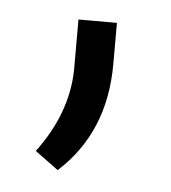

<svg xmlns="http://www.w3.org/2000/svg" viewBox="-31 -122 253 284"><g transform="rotate(5 95.5 20.5)"><path d="M64 132.8 29.3 107.4Q73.7 47.9 75.2 -16.1V-91.8H132.3V-30.8Q132.3 70.8 64 132.8Z"/></g></svg>

Font: RobotoInd Light
Style: Regular
Weight: 300
Designer: Google
Version: Version 2.001151; 2014